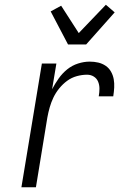

<svg xmlns="http://www.w3.org/2000/svg" viewBox="-20 -787 540 807"><path d="M70 0 156 -520H217L199 -412Q211 -435 226.5 -457Q242 -479 262.5 -495.5Q283 -512 308 -520Q333 -528 357 -528Q376 -528 393 -524Q410 -520 424 -510.5Q438 -501 446.5 -486Q455 -471 458 -454Q461 -437 460 -419Q459 -401 456 -382H395Q398 -398 398 -414Q398 -430 392.5 -443.5Q387 -457 374.5 -465Q362 -473 346 -473Q325 -473 303 -467Q281 -461 262.5 -447.5Q244 -434 229 -415.5Q214 -397 204.5 -377Q195 -357 189 -336Q183 -315 179 -293L131 0ZM266 -600 193 -739 237 -763 311 -648 425 -767 462 -735 342 -600Z"/></svg>

Font: Iosevka Light
Style: Italic
Weight: 300
Italic angle: -9°
Monospace: yes
Designer: Belleve Invis
Foundry: Belleve Invis
Version: Version 32.5.0; ttfautohint (v1.8.4)